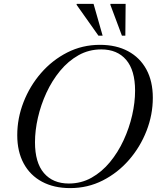

<svg xmlns="http://www.w3.org/2000/svg" viewBox="-20 -955 811 985"><path d="M764 -453.5Q764 -366.5 731.8 -283.8Q699.5 -201 642 -134.8Q584.5 -68.5 507.2 -29.2Q430 10 340 10Q256.5 10 195.5 -22.8Q134.5 -55.5 101.5 -116.5Q68.5 -177.5 68.5 -261.5Q68.5 -348.5 100.8 -431.2Q133 -514 190.5 -580.2Q248 -646.5 325.2 -685.8Q402.5 -725 492.5 -725Q576.5 -725 637.2 -692.2Q698 -659.5 731 -598.8Q764 -538 764 -453.5ZM159.5 -225.5Q159.5 -120.5 205.5 -67Q251.5 -13.5 333 -13.5Q396.5 -13.5 449.5 -43.2Q502.5 -73 544 -123.2Q585.5 -173.5 614.2 -235.8Q643 -298 658 -363.8Q673 -429.5 673 -489.5Q673 -594.5 627.2 -648Q581.5 -701.5 499.5 -701.5Q436 -701.5 383 -671.8Q330 -642 288.5 -591.8Q247 -541.5 218.2 -479.2Q189.5 -417 174.5 -351.2Q159.5 -285.5 159.5 -225.5ZM506.5 -772H485L372.5 -931L374 -935H460ZM623 -772H605.5L546 -931L547 -935H624.5Z"/></svg>

Font: Newsreader 72pt
Style: Italic
Weight: 400
Italic angle: -17°
Designer: Hugues Gentile
Foundry: Production Type
Version: Version 1.003; ttfautohint (v1.8.3)